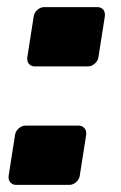

<svg xmlns="http://www.w3.org/2000/svg" viewBox="-20 -520 340 540"><path d="M56.7 -354.2V-358.3L75 -475Q76.7 -485 85.4 -492.5Q94.2 -500 104.2 -500H254.2Q263.3 -500 269.2 -494.2Q275 -488.3 275 -479.2V-475L256.7 -358.3Q255 -348.3 246.2 -340.8Q237.5 -333.3 227.5 -333.3H77.5Q68.3 -333.3 62.5 -339.2Q56.7 -345 56.7 -354.2ZM4.2 -20.8V-25L22.5 -141.7Q24.2 -151.7 32.9 -159.2Q41.7 -166.7 51.7 -166.7H201.7Q210 -166.7 216.2 -160.8Q222.5 -155 222.5 -145.8V-141.7L204.2 -25Q202.5 -15 193.8 -7.5Q185 0 175 0H25Q16.7 0 10.4 -5.8Q4.2 -11.7 4.2 -20.8Z"/></svg>

Font: BoonTook Mon
Style: Italic
Weight: 400
Italic angle: -9°
Designer: Sungsit Sawaiwan
Foundry: FontUni
Version: Version 3.0